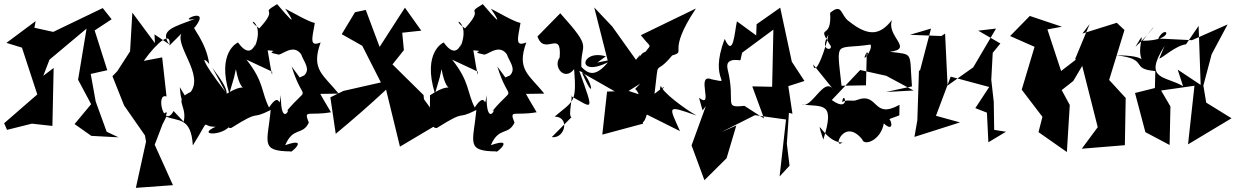

<svg xmlns="http://www.w3.org/2000/svg" viewBox="-46 -636 5966 927"><path d="M469 0 416 -146 392 -279 472 -297 411 -489 493 -543 450 -597 211 -482 120 -502 126 -534 -15 -429 60 -406 134 -180 -26 -41 -12 -9 108 -39 207 -28 213 -308 163 -270 193 -348 372 -498 331 -251 394 -133 314 -37 395 20 526 27Z M700 -470 702 -428 593 -575 582 -388 520 -292 497 -268 553 -127 654 18 659 48 610 271 789 258 701 63 760 -92C728 -107 689 76 757 -73C811 -49 877 -73 885 66C977 -81 918 -22 995 -24C900 18 1030 23 1067 -32C1017 -219 1098 -150 979 -309L1043 -192C913 -360 933 -366 964 -327C950 -435 874 -512 894 -503C982 -615 795 -524 896 -545C798 -507 721 -492 771 -422ZM792 -100C745 -11 704 -191 758 -170L737 -359L648 -342C715 -436 783 -489 772 -416L830 -474C796 -408 967 -249 850 -169L822 -215C829 -122 846 -120 897 -202C775 -152 861 -139 841 -48Z M1084 -262 1093 -302C1123 -133 1182 -271 1037 -176C1034 -25 1052 -17 1070 -18C1223 -114 1154 -51 1261 -105C1246 52 1208 94 1358 95C1349 111 1456 21 1331 65C1370 -26 1415 20 1445 -44C1419 -110 1442 -75 1552 -94C1444 -272 1461 -285 1455 -182L1589 -184C1515 -276 1454 -299 1502 -431C1449 -410 1459 -443 1474 -525C1438 -533 1362 -579 1331 -594C1331 -594 1422 -462 1292 -616C1201 -562 1307 -608 1206 -499C1122 -558 1240 -539 1183 -407C1198 -488 1183 -320 1103 -431C1102 -431 999 -385 1061 -184ZM1401 -262 1362 -315C1422 -123 1454 -239 1335 -96C1367 -132 1309 -8 1310 -177C1298 -90 1312 -207 1253 -117C1215 -191 1230 -240 1144 -348L1268 -290C1271 -230 1247 -397 1246 -393C1317 -389 1222 -387 1293 -374C1309 -361 1367 -431 1408 -374C1420 -338 1455 -304 1423 -272Z M1805 -361 1720 -588 1668 -577 1604 -471 1703 -415 1793 -238 1612 -197 1549 -166 1575 10C1663 -63 1742 -132 1818 -203L1885 72L2082 -45L2001 -157L1999 -177L1849 -325L1904 -394L1896 -478L1988 -488L1909 -599L1760 -368Z M2077 -262 2086 -302C2116 -133 2175 -271 2030 -176C2027 -25 2045 -17 2063 -18C2216 -114 2147 -51 2254 -105C2239 52 2201 94 2351 95C2342 111 2449 21 2324 65C2363 -26 2408 20 2438 -44C2412 -110 2435 -75 2545 -94C2437 -272 2454 -285 2448 -182L2582 -184C2508 -276 2447 -299 2495 -431C2442 -410 2452 -443 2467 -525C2431 -533 2355 -579 2324 -594C2324 -594 2415 -462 2285 -616C2194 -562 2300 -608 2199 -499C2115 -558 2233 -539 2176 -407C2191 -488 2176 -320 2096 -431C2095 -431 1992 -385 2054 -184ZM2394 -262 2355 -315C2415 -123 2447 -239 2328 -96C2360 -132 2302 -8 2303 -177C2291 -90 2305 -207 2246 -117C2208 -191 2223 -240 2137 -348L2261 -290C2264 -230 2240 -397 2239 -393C2310 -389 2215 -387 2286 -374C2302 -361 2360 -431 2401 -374C2413 -338 2448 -304 2416 -272Z M3020 -206C3028 -206 3062 -148 3028 -145C3049 -132 3045 20 3077 -83L3237 -3C3183 -125 3170 -130 3317 -78C3258 -112 3152 -190 3145 -222C3121 -166 3211 -261 3114 -183C3138 -373 3110 -259 3199 -368C3274 -391 3168 -375 3314 -595L3048 -466C3118 -376 3096 -459 3018 -298C3100 -269 3107 -379 3078 -388C3036 -381 3038 -332 3044 -371L2969 -279L3044 -320L2910 -508L2823 -600L2888 -344L2838 -334L2879 -364C2756 -400 2736 -259 2889 -335C2828 -261 2792 -280 2761 -313C2755 -432 2822 -391 2659 -572L2549 -460C2583 -362 2668 -499 2656 -358C2623 -314 2679 -242 2726 -302C2739 -136 2723 -151 2632 -73C2707 -72 2682 35 2618 26L2713 -70C2694 -75 2725 -185 2709 -173C2818 -113 2825 -87 2751 -293C2805 -284 2840 -110 2764 -285L2922 -195L2885 -194L2862 14L3059 -39L3041 -180L2989 -197L3045 -232Z M3346 -103 3362 -124 3293 66 3355 234 3462 128 3509 -30 3436 2 3599 -80 3749 -59 3718 216 3766 164 3753 58 3763 -91 3780 -87 3760 -220 3838 -245 3777 -338 3721 -599 3607 -519 3605 -465 3512 -533C3500 -479 3495 -354 3453 -448C3372 -239 3501 -232 3390 -253C3310 -285 3405 -106 3329 -164ZM3538 -386 3470 -332 3688 -493 3682 -217 3586 -219 3643 -64 3548 -125C3443 -114 3508 -136 3467 -302C3453 -365 3527 -341 3529 -346Z M4296 -79 4297 -130C4166 -57 4198 -192 4093 -154C4069 -143 4044 -159 4020 -143C4028 -210 4065 -85 3970 -153L4107 -298L4233 -270L4365 -199L4232 -192L4357 -219C4344 -389 4367 -371 4250 -386C4369 -400 4231 -460 4261 -540C4206 -470 4152 -454 4053 -533C4011 -562 4022 -624 3962 -574C3971 -436 3895 -525 3959 -423C3990 -389 3902 -384 3954 -469C3946 -420 3890 -252 3880 -325L3976 -206C3931 -265 3875 -112 3825 -131C3929 -120 3987 -145 3929 38C3883 -105 3932 54 4022 52C3971 89 4028 -72 4117 37C4125 71 4207 42 4221 -40C4292 25 4244 -126 4210 -47ZM4183 -318 4139 -386 4135 -224 4017 -222C3992 -453 3984 -394 4157 -421C4171 -397 4107 -319 4136 -380Z M4811 0 4754 -9 4752 -144 4740 -251 4747 -381 4784 -426 4677 -488 4763 -498 4653 -311 4529 -223 4517 -474 4499 -462 4347 -468 4449 -498 4395 -292 4391 -300 4383 -55 4369 25 4589 -45 4473 -77 4544 -266 4730 -216 4663 -114 4719 -92 4726 51Z M5215 -520 5144 -349 5151 -350 4978 -217 5091 -251 5011 -494 5081 -507 4926 -559 4831 -462 4949 -410 4887 -203 4987 -72 4968 2 5105 98 5119 -129 5080 -201 5136 -245 5179 -318 5254 -22 5177 82 5385 65 5389 -163 5287 -274 5299 -217 5383 -491 5346 -526 5180 -474Z M5530 -211 5434 -187 5484 2 5601 64 5605 -122 5560 -199 5721 -222 5690 61 5900 -65 5764 -149 5780 -127 5764 -223 5804 -374 5881 -518 5709 -442 5546 -450C5586 -526 5635 -440 5471 -439C5574 -574 5508 -473 5436 -410C5516 -545 5400 -339 5507 -321C5460 -336 5499 -368 5343 -369C5506 -351 5406 -303 5532 -293ZM5551 -353C5565 -355 5632 -417 5680 -422L5741 -511L5751 -226L5640 -300L5666 -220C5580 -271 5471 -248 5577 -415Z"/></svg>

Font: Asimov Silicon
Style: Regular
Weight: 400
Designer: Google
Version: Version 2.000980; 2014